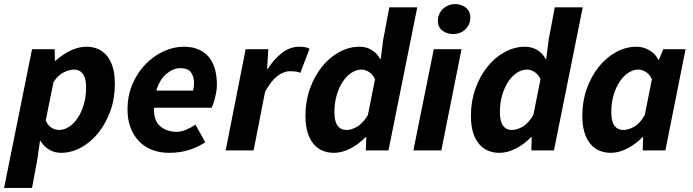

<svg xmlns="http://www.w3.org/2000/svg" viewBox="-43 -737 3395 941"><path d="M139 50 114 184H-23L114 -496H225L226 -439H229Q263 -470 302.5 -489Q342 -508 380 -508Q446 -508 483 -461Q520 -414 520 -326Q520 -255 498 -193.5Q476 -132 439 -86Q402 -40 354.5 -14Q307 12 256 12Q224 12 198 -3.5Q172 -19 155 -47H153ZM321 -396Q298 -396 269.5 -382.5Q241 -369 219 -334L181 -146Q192 -122 209.5 -111Q227 -100 246 -100Q272 -100 296 -116Q320 -132 338.5 -160Q357 -188 368 -226Q379 -264 379 -309Q379 -354 363 -375Q347 -396 321 -396Z M582 -200Q582 -269 606.5 -325.5Q631 -382 670.5 -422.5Q710 -463 759 -485.5Q808 -508 858 -508Q902 -508 933 -493.5Q964 -479 983.5 -453.5Q1003 -428 1011.5 -394.5Q1020 -361 1020 -322Q1020 -304 1017 -286.5Q1014 -269 1010 -253.5Q1006 -238 1001.5 -226.5Q997 -215 994 -209H712Q709 -147 741.5 -119Q774 -91 823 -91Q846 -91 871 -102Q896 -113 915 -126L963 -40Q933 -19 888 -3.5Q843 12 785 12Q740 12 702.5 -2.5Q665 -17 638.5 -44.5Q612 -72 597 -111Q582 -150 582 -200ZM903 -293Q908 -310 908 -330Q908 -360 893.5 -381.5Q879 -403 841 -403Q806 -403 773 -375.5Q740 -348 723 -293Z M1161 -496H1272L1266 -400H1270Q1299 -447 1339 -477.5Q1379 -508 1422 -508Q1441 -508 1453.5 -505.5Q1466 -503 1474 -498L1429 -380Q1419 -385 1405.5 -386.5Q1392 -388 1380 -388Q1347 -388 1316 -364Q1285 -340 1256 -287L1200 0H1063Z M1835 -542 1865 -701H2002L1861 0H1750L1752 -65H1749Q1715 -30 1674 -9Q1633 12 1594 12Q1528 12 1491 -35Q1454 -82 1454 -170Q1454 -241 1476 -302.5Q1498 -364 1535 -410Q1572 -456 1620 -482Q1668 -508 1719 -508Q1753 -508 1779.5 -491.5Q1806 -475 1820 -448H1823ZM1654 -100Q1679 -100 1706.5 -115.5Q1734 -131 1760 -173L1795 -349Q1783 -374 1764.5 -385Q1746 -396 1729 -396Q1703 -396 1679 -380Q1655 -364 1636.5 -336Q1618 -308 1607 -270Q1596 -232 1596 -187Q1596 -142 1611.5 -121Q1627 -100 1654 -100Z M2083 -496H2219L2120 0H1983ZM2177 -570Q2149 -570 2126 -586.5Q2103 -603 2103 -636Q2103 -652 2109.5 -667Q2116 -682 2127.5 -693Q2139 -704 2154.5 -710.5Q2170 -717 2188 -717Q2217 -717 2239.5 -700Q2262 -683 2262 -651Q2262 -616 2237.5 -593Q2213 -570 2177 -570Z M2646 -542 2676 -701H2813L2672 0H2561L2563 -65H2560Q2526 -30 2485 -9Q2444 12 2405 12Q2339 12 2302 -35Q2265 -82 2265 -170Q2265 -241 2287 -302.5Q2309 -364 2346 -410Q2383 -456 2431 -482Q2479 -508 2530 -508Q2564 -508 2590.5 -491.5Q2617 -475 2631 -448H2634ZM2465 -100Q2490 -100 2517.5 -115.5Q2545 -131 2571 -173L2606 -349Q2594 -374 2575.5 -385Q2557 -396 2540 -396Q2514 -396 2490 -380Q2466 -364 2447.5 -336Q2429 -308 2418 -270Q2407 -232 2407 -187Q2407 -142 2422.5 -121Q2438 -100 2465 -100Z M2811 -170Q2811 -241 2833 -302.5Q2855 -364 2892 -410Q2929 -456 2977 -482Q3025 -508 3076 -508Q3110 -508 3140 -490.5Q3170 -473 3184 -443H3186L3208 -496H3317L3218 0H3107L3109 -65H3106Q3072 -30 3031 -9Q2990 12 2951 12Q2885 12 2848 -35Q2811 -82 2811 -170ZM3011 -100Q3036 -100 3064.5 -115.5Q3093 -131 3117 -173L3152 -349Q3140 -374 3121.5 -385Q3103 -396 3086 -396Q3060 -396 3036 -380Q3012 -364 2993.5 -336Q2975 -308 2964 -270Q2953 -232 2953 -187Q2953 -142 2968.5 -121Q2984 -100 3011 -100Z"/></svg>

Font: mr_Source Sans Pro
Style: Bold Italic
Weight: 700
Italic angle: -11°
Designer: Paul D. Hunt
Foundry: Adobe Systems Incorporated
Version: Version 1.036;July 10, 2024;FontCreator 11.5.0.2430 64-bit